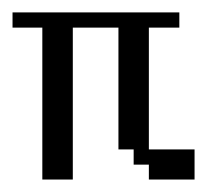

<svg xmlns="http://www.w3.org/2000/svg" viewBox="-44 -288 356 308"><path d="M23.9 0V-243.7H-23.9V-268.1H243.7V-243.7H194.8V-48.3H268.1V0H194.8V-23.9H170.4V-48.3H146V-243.7H72.8V0Z"/></svg>

Font: FS Mondwest Regular
Style: Regular
Weight: 400
Designer: NZWStudios2024
Foundry: https://fontstruct.com
Version: Version 1.0